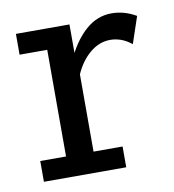

<svg xmlns="http://www.w3.org/2000/svg" viewBox="-56 -456 458 506"><g transform="rotate(-10 173.0 -203.0)"><path d="M22.2 0V-55.6H91.2V-341H17.2V-396.7H160.5V-294.1L150.5 -300.2Q173.2 -350.8 204.5 -378.6Q235.7 -406.3 274.3 -406.3Q308.7 -406.3 340 -387.9L316 -316.6Q301.2 -328.2 287.2 -333.1Q273.2 -338 259 -338Q229.5 -338 204.5 -317.1Q179.6 -296.1 164.8 -262.4V-55.6H242.5V0Z"/></g></svg>

Font: Rokkitt SemiBold
Style: Regular
Weight: 600
Designer: Vernon Adams
Foundry: Vernon Adams
Version: Version 3.103